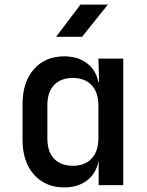

<svg xmlns="http://www.w3.org/2000/svg" viewBox="-20 -805 640 835"><path d="M224 -645 330 -785H449L337 -645ZM259 10Q177 10 127.5 -46Q78 -102 78 -197V-352Q78 -448 127.5 -504Q177 -560 259 -560Q318 -560 357.5 -530.5Q397 -501 408 -448H411L408 -550H516V0H409V-102H408Q397 -49 357.5 -19.5Q318 10 259 10ZM297 -84Q349 -84 378.5 -115.5Q408 -147 408 -205V-346Q408 -403 378.5 -434.5Q349 -466 297 -466Q245 -466 215.5 -435.5Q186 -405 186 -347V-203Q186 -145 215.5 -114.5Q245 -84 297 -84Z"/></svg>

Font: JetBrains Mono SemiBold
Style: Regular
Weight: 472
Monospace: yes
Designer: Philipp Nurullin, Konstantin Bulenkov
Foundry: JetBrains
Version: Version 2.305; ttfautohint (v1.8.4.7-5d5b)